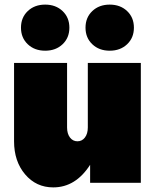

<svg xmlns="http://www.w3.org/2000/svg" viewBox="-20 -793 682 833"><path d="M211 20Q137 20 89 -36.5Q41 -93 41 -180V-520H271V-240Q271 -213 283.5 -196.5Q296 -180 316 -180Q336 -180 348.5 -196.5Q361 -213 361 -240V-520H591V0H371V-78Q308 20 211 20ZM176 -573Q130 -573 100.5 -601Q71 -629 71 -673Q71 -717 100.5 -745Q130 -773 176 -773Q222 -773 251.5 -745Q281 -717 281 -673Q281 -629 251.5 -601Q222 -573 176 -573ZM456 -573Q410 -573 380.5 -601Q351 -629 351 -673Q351 -717 380.5 -745Q410 -773 456 -773Q502 -773 531.5 -745Q561 -717 561 -673Q561 -629 531.5 -601Q502 -573 456 -573Z"/></svg>

Font: Metropolitano Black
Style: Regular
Weight: 900
Designer: Fonts by Alex Slobzheninov & Chris M. Simpson / Changes by Cristiano Sobral
Foundry: Fonts by Alex Slobzheninov & Chris M. Simpson / Changes by Cristiano Sobral
Version: Version 1.00;August 30, 2020;FontCreator 13.0.0.2681 64-bit